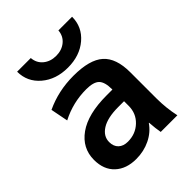

<svg xmlns="http://www.w3.org/2000/svg" viewBox="-214 -873 1003 1003"><g transform="rotate(-45 288.0 -371.5)"><path d="M86 -753H187Q190 -714 218.5 -690.5Q247 -667 289 -667Q331 -667 359.5 -690.5Q388 -714 391 -753H492Q492 -678 434.5 -629Q377 -580 289 -580Q201 -580 143.5 -629Q86 -678 86 -753ZM279 -530Q398 -530 450 -483.5Q502 -437 502 -333V-140Q502 -69 517 0H394Q388 -33 385 -77H383Q355 -36 307.5 -13Q260 10 204 10Q131 10 87.5 -30.5Q44 -71 44 -143Q44 -230 117.5 -282.5Q191 -335 329 -335H372V-338Q372 -391 351 -412Q330 -433 276 -433Q178 -433 91 -388L72 -485Q167 -530 279 -530ZM166 -153Q166 -121 185 -103Q204 -85 237 -85Q294 -85 333 -122Q372 -159 372 -215V-249H329Q250 -249 208 -222.5Q166 -196 166 -153Z"/></g></svg>

Font: Mplus 1p Bold
Style: Bold
Weight: 700
Version: Version 1.061